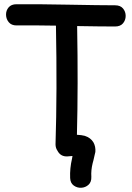

<svg xmlns="http://www.w3.org/2000/svg" viewBox="-20 -736 621 906"><path d="M311 104Q312 128 328 139.5Q344 151 363.5 150Q383 149 397.5 136Q412 123 411 98Q409 68 417 35Q418 32 421 20L426 -2Q429 -12 430 -19Q432 -44 421 -64Q408 -86 380 -95Q365 -99 343 -100Q349 -331 344 -613Q456 -611 523 -611Q548 -611 560.5 -626Q573 -641 573 -661Q573 -681 560.5 -696Q548 -711 523 -711Q455 -711 299 -714Q142 -717 58 -716Q33 -716 20.5 -701Q8 -686 8.5 -666Q9 -646 21.5 -631Q34 -616 58 -616Q134 -617 244 -615Q250 -305 242 -55Q242 -38 251 -25Q266 4 299 2Q312 1 322 0L320 12Q309 59 311 104Z"/></svg>

Font: Balsamiq Sans
Style: Regular
Weight: 400
Designer: Michael Angeles
Foundry: Balsamiq SRL
Version: Version 1.020; ttfautohint (v1.8.4.7-5d5b);gftools[0.9.26]